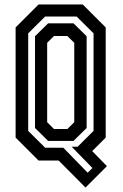

<svg xmlns="http://www.w3.org/2000/svg" viewBox="-20 -720 550 861"><path d="M363.5 121 243 0H153L50 -103V-597L153 -700H351L454 -597V-103L393.5 -42.5L459.5 25ZM373 54.5 394.5 33.5 301.5 -62H328L399.5 -133V-570.5L323.5 -646H182.5L106.5 -570.5V-133L182.5 -57.5H264ZM196 -88 137 -146V-557.5L196 -615.5H309.5L368.5 -557.5V-146L309.5 -88ZM222 -141.5H282L313 -172V-528L282 -558.5H222L191.5 -528V-172Z"/></svg>

Font: Tourney Condensed SemiBold
Style: Regular
Weight: 600
Width: 3
Designer: Tyler Finck
Foundry: Etcetera Type Co
Version: Version 1.010; ttfautohint (v1.8.3)